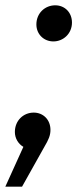

<svg xmlns="http://www.w3.org/2000/svg" viewBox="-50 -555 297 723"><path d="M158 -535C119 -535 87 -505 87 -463C87 -426 115 -399 151 -399C188 -399 221 -428 221 -470C221 -508 194 -535 158 -535ZM77 -131C38 -131 6 -101 6 -58C6 -34 19 -13 38 -2L-30 148H33L117 -2C133 -29 140 -45 140 -66C140 -104 113 -131 77 -131Z"/></svg>

Font: AWKNG-Font Medium
Style: Italic
Weight: 500
Italic angle: -11.3°
Designer: Awakening Church
Foundry: Awakening Church
Version: Version 1.700;PS 001.700;hotconv 1.0.88;makeotf.lib2.5.64775